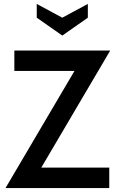

<svg xmlns="http://www.w3.org/2000/svg" viewBox="-20 -957 588 977"><path d="M190 -104H536V0H8L359 -596H53V-700H541ZM167 -867V-937L297 -867L427 -937V-867L297 -776Z"/></svg>

Font: Cabin SemiBold
Style: Regular
Weight: 600
Designer: Pablo Impallari
Foundry: Pablo Impallari. http://www.impallari.com Igino Marini. http://www.ikern.com
Version: Version 2.001